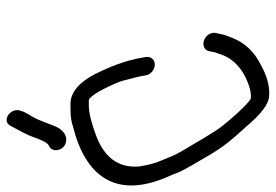

<svg xmlns="http://www.w3.org/2000/svg" viewBox="-174 -691 828 576"><g transform="rotate(-90 240.0 -403.0)"><path d="M143.9 -641 144.2 -641.5 144.5 -642C154.6 -661.9 167.1 -702.3 177.2 -718.4C184.4 -729.8 189.4 -738.6 192.4 -745.6L192.6 -746L195.5 -754.8C201.6 -768.3 194.2 -784.9 182.8 -792.4C172.3 -799.4 157 -800.1 150.1 -784.5C139.2 -763.1 126.1 -742.8 117.5 -718.8C110.2 -698.6 101.6 -675.9 91.5 -670.5C87.4 -669.4 81 -664.6 78.8 -658C74.3 -643.9 81.5 -628.4 93.8 -621.9C102.2 -617.5 111.5 -617.2 119.9 -620.1C129.4 -623.4 137.1 -630.8 143.9 -641ZM356.9 -380 355.9 -386C346 -445.6 326.8 -488.4 305.9 -531.9C282.3 -577.4 251.9 -605.5 217.2 -605.5H201.9C179.8 -605.5 162.6 -603.3 148.8 -598.1C-2.7 -560.5 -63.5 -469.7 -8.4 -328.7C-6 -322.6 -3.4 -316.4 -0.6 -310.1C3 -302.1 6.3 -294.1 9.2 -286C16.5 -266.1 42.8 -223.4 51.3 -208.4C89.9 -140.3 109.4 -121.9 150.6 -75.5C185.1 -35.3 214.3 -11 240.1 -9.5C269.6 -7.4 301 -16.3 334.6 -35.2C372.8 -54.4 399.6 -82.4 413.8 -118.9L420.8 -136.9C423.5 -143.9 425.1 -149.7 426.8 -159.7L429.1 -169.7L429.2 -170C432.1 -187.6 418.4 -201.7 405.2 -205.6C392.9 -209.2 377 -205 374.4 -189.1L372.2 -178.1C371.3 -172.7 369.9 -168.2 367.8 -163.6L367.5 -162.9L367.2 -162.1C355 -118.1 321.8 -87.3 269.6 -69.7C256.1 -65.2 244 -63.6 233.4 -64.5L233 -64.5H232.6C227.5 -65.5 197.3 -91.2 150 -150.2C132.3 -172.4 101.3 -226.2 77.1 -267.4C58.6 -298.7 61.2 -298.9 45.3 -335.7C38.8 -350.6 33.5 -370 28.7 -398.5C23 -462.1 56 -506.8 130.4 -532C149.6 -538.7 184 -550.5 211 -550.5H226.3C227.6 -550.5 228.5 -550.4 230.4 -549.7C237.3 -545.1 248.7 -530.9 261.5 -505.1C275.1 -478.1 283.3 -458.4 286 -447.9C292 -424 297.7 -405.2 300.9 -386L301.9 -380C304.5 -364.4 319.5 -352.5 334.5 -352.5C350.2 -352.5 359.3 -365.6 356.9 -380Z"/></g></svg>

Font: MewTooHand
Style: BdCondLta
Weight: 400
Designer: Mew Too, Robert Jablonski
Version: Version 0.77